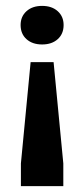

<svg xmlns="http://www.w3.org/2000/svg" viewBox="-20 -445 286 652"><path d="M51 187V110L84 -234H162L195 110V187ZM123 -294Q90 -294 70 -312Q50 -330 50 -360Q50 -389 70 -407Q90 -425 123 -425Q156 -425 176 -407Q196 -389 196 -360Q196 -330 176 -312Q156 -294 123 -294Z"/></svg>

Font: Rasa
Style: Bold
Weight: 700
Designer: Anna Giedrys (Yrsa+Rasa design), David Brezina (Yrsa art-direction, Rasa art-direction, design)
Foundry: Rosetta Type Foundry
Version: Version 2.004